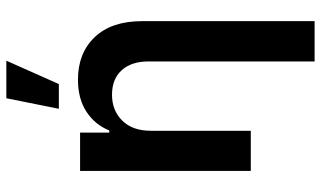

<svg xmlns="http://www.w3.org/2000/svg" viewBox="-226 -596 1026 614"><g transform="rotate(-90 287.0 -289.0)"><path d="M175.8 -319.3V0H47.4V-545.9H169.9V-452.6H176.8Q195.3 -498.5 236.8 -525.6Q278.3 -552.7 339.4 -552.7Q423.8 -552.7 475.1 -499.3Q526.4 -445.8 526.4 -347.2V204.1H397.5V-327.1Q397.5 -381.8 369.4 -412.8Q341.3 -443.8 291 -443.8Q240.7 -443.8 208.3 -411.1Q175.8 -378.4 175.8 -319.3ZM246.1 -613.8 279.8 -781.7H399.9L325.2 -613.8Z"/></g></svg>

Font: Inter Tight SemiBold
Style: Regular
Weight: 600
Designer: Rasmus Andersson
Foundry: rsms
Version: Version 3.004; ttfautohint (v1.8.4.7-5d5b)